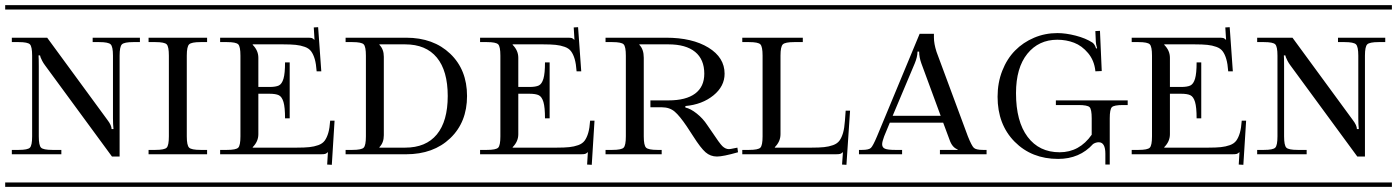

<svg xmlns="http://www.w3.org/2000/svg" viewBox="-29 -728 5442 748"><path d="M-8.8 -708H542V-690.9H-8.8ZM-8.8 -17.1H542V0H-8.8ZM17.1 -581.1H154.8L389.2 -261.2Q405.8 -239.7 405.8 -225.1H413.1Q411.1 -244.6 411.1 -267.1V-511.2Q411.1 -546.4 402.1 -555.2Q393.1 -564 357.9 -564H332V-581.1H516.1V-564H490.2Q455.1 -564 446 -555.2Q437 -546.4 437 -511.2V-118.2H407.2L146 -474.1Q140.1 -481.9 135.5 -490.7Q130.9 -499.5 128.9 -504.9Q127 -510.3 127 -512.2H121.1Q122.1 -501 122.1 -470.2V-196.8Q122.1 -161.6 130.9 -152.8Q139.6 -144 174.8 -144H210V-127H17.1V-144H43.9Q79.1 -144 87.6 -152.8Q96.2 -161.6 96.2 -196.8V-511.2Q96.2 -546.4 87.6 -555.2Q79.1 -564 43.9 -564H17.1Z M523.9 -708H820.8V-690.9H523.9ZM523.9 -17.1H820.8V0H523.9ZM549.8 -127V-144H576.7Q611.8 -144 620.4 -152.8Q628.9 -161.6 628.9 -196.8V-511.2Q628.9 -546.4 620.4 -555.2Q611.8 -564 576.7 -564H549.8V-581.1H777.8V-564H752Q716.8 -564 707.8 -555.2Q698.7 -546.4 698.7 -511.2V-196.8Q698.7 -161.6 707.8 -152.8Q716.8 -144 752 -144H777.8V-127Z M828.6 -581.1H1169.4Q1181.6 -581.1 1185.8 -579.8Q1189.9 -578.6 1195.3 -573.2H1196.3L1193.4 -621.1L1210.4 -622.1L1222.7 -450.2H1204.6Q1202.6 -479 1197.3 -497.6Q1191.9 -516.1 1183.3 -527.8Q1174.8 -539.6 1158.4 -545.4Q1142.1 -551.3 1123.3 -553.2Q1104.5 -555.2 1073.7 -555.2H955.6V-553.2Q977.5 -531.2 977.5 -502.9V-389.2H1020.5Q1045.4 -389.2 1057.4 -395Q1069.3 -400.9 1075.4 -421.4Q1081.5 -441.9 1081.5 -484.9H1099.6V-267.1H1081.5Q1081.5 -310.1 1075.4 -330.6Q1069.3 -351.1 1057.4 -356.9Q1045.4 -362.8 1020.5 -362.8H977.5V-205.1Q977.5 -176.8 955.6 -154.8V-152.8H1126.5Q1157.2 -152.8 1176 -154.8Q1194.8 -156.7 1211.2 -162.6Q1227.5 -168.5 1236.1 -180.2Q1244.6 -191.9 1250 -210.4Q1255.4 -229 1257.3 -257.8H1274.4L1263.7 -85.9L1245.6 -86.9L1248.5 -134.8H1247.6Q1242.7 -129.9 1237.8 -128.4Q1232.9 -127 1220.7 -127H828.6V-144H855.5Q890.6 -144 899.2 -152.8Q907.7 -161.6 907.7 -196.8V-511.2Q907.7 -546.4 899.2 -555.2Q890.6 -564 855.5 -564H828.6ZM802.7 -708H1309.6V-690.9H802.7ZM802.7 -17.1H1309.6V0H802.7Z M1291.5 -708H1833.5V-690.9H1291.5ZM1291.5 -17.1H1833.5V0H1291.5ZM1449.2 -152.8H1549.3Q1630.4 -152.8 1672.9 -204.3Q1715.3 -255.9 1715.3 -354Q1715.3 -452.1 1672.9 -503.7Q1630.4 -555.2 1549.3 -555.2H1449.2V-553.2Q1466.3 -536.1 1466.3 -506.8V-201.2Q1466.3 -171.9 1449.2 -154.8ZM1344.2 -564H1317.4V-581.1H1553.2Q1659.7 -581.1 1725.1 -518.6Q1790.5 -456.1 1790.5 -354Q1790.5 -252 1725.1 -189.5Q1659.7 -127 1553.2 -127H1317.4V-144H1344.2Q1379.4 -144 1387.9 -152.8Q1396.5 -161.6 1396.5 -196.8V-511.2Q1396.5 -546.4 1387.9 -555.2Q1379.4 -564 1344.2 -564Z M1841.3 -581.1H2182.1Q2194.3 -581.1 2198.5 -579.8Q2202.6 -578.6 2208 -573.2H2209L2206.1 -621.1L2223.1 -622.1L2235.4 -450.2H2217.3Q2215.3 -479 2210 -497.6Q2204.6 -516.1 2196 -527.8Q2187.5 -539.6 2171.1 -545.4Q2154.8 -551.3 2136 -553.2Q2117.2 -555.2 2086.4 -555.2H1968.3V-553.2Q1990.2 -531.2 1990.2 -502.9V-389.2H2033.2Q2058.1 -389.2 2070.1 -395Q2082 -400.9 2088.1 -421.4Q2094.2 -441.9 2094.2 -484.9H2112.3V-267.1H2094.2Q2094.2 -310.1 2088.1 -330.6Q2082 -351.1 2070.1 -356.9Q2058.1 -362.8 2033.2 -362.8H1990.2V-205.1Q1990.2 -176.8 1968.3 -154.8V-152.8H2139.2Q2169.9 -152.8 2188.7 -154.8Q2207.5 -156.7 2223.9 -162.6Q2240.2 -168.5 2248.8 -180.2Q2257.3 -191.9 2262.7 -210.4Q2268.1 -229 2270 -257.8H2287.1L2276.4 -85.9L2258.3 -86.9L2261.2 -134.8H2260.3Q2255.4 -129.9 2250.5 -128.4Q2245.6 -127 2233.4 -127H1841.3V-144H1868.2Q1903.3 -144 1911.9 -152.8Q1920.4 -161.6 1920.4 -196.8V-511.2Q1920.4 -546.4 1911.9 -555.2Q1903.3 -564 1868.2 -564H1841.3ZM1815.4 -708H2322.3V-690.9H1815.4ZM1815.4 -17.1H2322.3V0H1815.4Z M2330.1 -581.1H2565.9Q2668 -581.1 2731 -542.5Q2793.9 -503.9 2793.9 -440.9Q2793.9 -391.6 2750.2 -356.2Q2706.5 -320.8 2641.1 -314.9V-309.1Q2661.6 -304.7 2685.5 -285.6Q2709.5 -266.6 2726.1 -241.2L2742.2 -217.8Q2774.9 -168.5 2785.2 -158.7Q2797.4 -147 2811 -147Q2812.5 -147 2814.9 -147.5Q2817.4 -147.9 2818.8 -147.9L2843.8 -152.8L2846.2 -134.8Q2788.1 -118.2 2764.2 -118.2Q2738.8 -118.2 2719.7 -134.8Q2700.7 -151.4 2671.9 -196.8L2647 -234.9Q2619.1 -276.4 2599.4 -293.2Q2579.6 -310.1 2548.8 -310.1H2504.9V-336.9H2575.2Q2643.6 -336.9 2679.2 -363.5Q2714.8 -390.1 2714.8 -440.9Q2714.8 -496.6 2679 -525.9Q2643.1 -555.2 2575.2 -555.2H2461.9V-553.2Q2479 -536.1 2479 -502.9V-196.8Q2479 -161.6 2488 -152.8Q2497.1 -144 2532.2 -144H2548.8V-127H2330.1V-144H2356.9Q2392.1 -144 2400.6 -152.8Q2409.2 -161.6 2409.2 -196.8V-511.2Q2409.2 -546.4 2400.6 -555.2Q2392.1 -564 2356.9 -564H2330.1ZM2304.2 -708H2855V-690.9H2304.2ZM2304.2 -17.1H2855V0H2304.2Z M2836.9 -708H3317.9V-690.9H2836.9ZM2836.9 -17.1H3317.9V0H2836.9ZM2941.9 -196.8V-511.2Q2941.9 -546.4 2933.3 -555.2Q2924.8 -564 2889.6 -564H2862.8V-581.1H3098.6V-564H3064.9Q3029.8 -564 3020.8 -555.2Q3011.7 -546.4 3011.7 -511.2V-205.1Q3011.7 -176.8 2989.7 -154.8V-152.8H3131.8Q3162.6 -152.8 3181.4 -154.8Q3200.2 -156.7 3216.6 -162.6Q3232.9 -168.5 3241.5 -180.2Q3250 -191.9 3255.4 -210.4Q3260.7 -229 3262.7 -257.8L3265.6 -296.9H3282.7L3268.6 -85.9L3251.5 -86.9L3254.9 -134.8H3253.9Q3249 -129.9 3243.9 -128.4Q3238.8 -127 3226.6 -127H2862.8V-144H2889.6Q2924.8 -144 2933.3 -152.8Q2941.9 -161.6 2941.9 -196.8Z M3317.4 -127V-144H3329.6Q3356 -144 3364 -151.9Q3372.1 -159.7 3387.7 -196.8L3553.7 -596.2H3609.4V-590.8V-582Q3609.4 -557.6 3619.6 -525.9L3741.7 -196.8Q3756.3 -160.2 3764.9 -152.1Q3773.4 -144 3799.8 -144H3814.5V-127H3632.8V-144H3701.7V-146Q3680.7 -153.3 3670.4 -183.1L3645.5 -250H3437.5L3415.5 -196.8Q3407.7 -175.8 3407.7 -166Q3407.7 -153.3 3418.7 -148.7Q3429.7 -144 3457.5 -144H3485.4V-127ZM3635.7 -276.9 3560.5 -481Q3551.8 -505.4 3551.8 -526.9H3545.4Q3545.4 -506.8 3534.7 -481L3448.7 -276.9ZM3299.8 -708H3832.5V-690.9H3299.8ZM3299.8 -17.1H3832.5V0H3299.8Z M3813.5 -708H4373V-690.9H3813.5ZM3813.5 -17.1H4373V0H3813.5ZM4224.1 -203.1V-267.1Q4224.1 -302.2 4215.8 -310.5Q4207.5 -318.8 4172.4 -318.8H4084.5V-336.9H4364.3V-318.8H4346.2Q4311 -318.8 4302.7 -310.5Q4294.4 -302.2 4294.4 -267.1V-86.9H4277.3V-128.9Q4277.3 -173.8 4251.5 -173.8Q4240.2 -173.8 4229.5 -167Q4177.2 -108.9 4093.3 -108.9Q3990.2 -108.9 3923.8 -176Q3857.4 -243.2 3857.4 -351.1Q3857.4 -405.8 3875.7 -452.4Q3894 -499 3925.5 -531Q3957 -563 3999.8 -581.1Q4042.5 -599.1 4090.3 -599.1Q4123 -599.1 4161.9 -589.1Q4200.7 -579.1 4227.1 -562Q4236.3 -555.2 4241.2 -539.1L4245.1 -540Q4240.2 -557.1 4240.2 -564.9L4238.3 -606.9L4256.3 -607.9L4263.2 -451.2L4238.3 -450.2V-452.1Q4233.9 -492.7 4210 -521.2Q4186 -549.8 4155.5 -561.5Q4125 -573.2 4090.3 -573.2Q4017.6 -573.2 3973.4 -518.6Q3929.2 -463.9 3929.2 -365.2Q3929.2 -254.9 3974.4 -194.8Q4019.5 -134.8 4099.1 -134.8Q4176.3 -134.8 4224.1 -203.1Z M4379.9 -581.1H4720.7Q4732.9 -581.1 4737.1 -579.8Q4741.2 -578.6 4746.6 -573.2H4747.6L4744.6 -621.1L4761.7 -622.1L4773.9 -450.2H4755.9Q4753.9 -479 4748.5 -497.6Q4743.2 -516.1 4734.6 -527.8Q4726.1 -539.6 4709.7 -545.4Q4693.4 -551.3 4674.6 -553.2Q4655.8 -555.2 4625 -555.2H4506.8V-553.2Q4528.8 -531.2 4528.8 -502.9V-389.2H4571.8Q4596.7 -389.2 4608.6 -395Q4620.6 -400.9 4626.7 -421.4Q4632.8 -441.9 4632.8 -484.9H4650.9V-267.1H4632.8Q4632.8 -310.1 4626.7 -330.6Q4620.6 -351.1 4608.6 -356.9Q4596.7 -362.8 4571.8 -362.8H4528.8V-205.1Q4528.8 -176.8 4506.8 -154.8V-152.8H4677.7Q4708.5 -152.8 4727.3 -154.8Q4746.1 -156.7 4762.5 -162.6Q4778.8 -168.5 4787.4 -180.2Q4795.9 -191.9 4801.3 -210.4Q4806.6 -229 4808.6 -257.8H4825.7L4814.9 -85.9L4796.9 -86.9L4799.8 -134.8H4798.8Q4793.9 -129.9 4789.1 -128.4Q4784.2 -127 4772 -127H4379.9V-144H4406.7Q4441.9 -144 4450.4 -152.8Q4459 -161.6 4459 -196.8V-511.2Q4459 -546.4 4450.4 -555.2Q4441.9 -564 4406.7 -564H4379.9ZM4354 -708H4860.8V-690.9H4354ZM4354 -17.1H4860.8V0H4354Z M4842.8 -708H5393.6V-690.9H4842.8ZM4842.8 -17.1H5393.6V0H4842.8ZM4868.7 -581.1H5006.3L5240.7 -261.2Q5257.3 -239.7 5257.3 -225.1H5264.6Q5262.7 -244.6 5262.7 -267.1V-511.2Q5262.7 -546.4 5253.7 -555.2Q5244.6 -564 5209.5 -564H5183.6V-581.1H5367.7V-564H5341.8Q5306.6 -564 5297.6 -555.2Q5288.6 -546.4 5288.6 -511.2V-118.2H5258.8L4997.6 -474.1Q4991.7 -481.9 4987.1 -490.7Q4982.4 -499.5 4980.5 -504.9Q4978.5 -510.3 4978.5 -512.2H4972.7Q4973.6 -501 4973.6 -470.2V-196.8Q4973.6 -161.6 4982.4 -152.8Q4991.2 -144 5026.4 -144H5061.5V-127H4868.7V-144H4895.5Q4930.7 -144 4939.2 -152.8Q4947.8 -161.6 4947.8 -196.8V-511.2Q4947.8 -546.4 4939.2 -555.2Q4930.7 -564 4895.5 -564H4868.7Z"/></svg>

Font: FoglihtenFr01
Style: Regular
Weight: 500
Version: Version 0.68